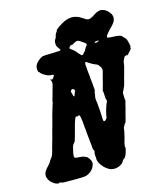

<svg xmlns="http://www.w3.org/2000/svg" viewBox="-124 -909 887 1036"><g transform="rotate(-15 320.0 -391.0)"><path d="M363 -815Q385 -818 405 -810Q419 -805 428 -798Q440 -790 449 -785Q456 -782 462 -782Q466 -783 470 -784Q480 -787 493 -796Q516 -812 533 -813Q544 -813 557 -807Q567 -802 576 -792Q583 -784 588 -776Q596 -759 590 -742Q586 -728 557 -700Q537 -679 533 -671Q530 -663 532 -661Q534 -657 579 -656Q591 -655 600 -653Q612 -648 612.5 -645.5Q613 -643 617 -640Q619 -638 619 -637.5Q619 -637 622 -635Q630 -627 631 -624Q631 -624 632 -621.5Q633 -619 634 -614Q637 -601 639 -595Q642 -584 639 -577Q639 -575 638 -573L639 -572Q640 -573 638 -569Q633 -561 622 -550Q614 -541 612 -539L610 -537Q610 -537 611.5 -540Q613 -543 612 -543Q607 -543 603 -540H602L598 -539Q595 -537 593 -533L592 -531L591 -529Q590 -527 588 -522Q583 -513 583 -508Q583 -506 582.5 -504.5Q582 -503 581.5 -497.5Q581 -492 579.5 -486.5Q578 -481 574 -466Q566 -434 564 -429Q562 -426 561 -418.5Q560 -411 559 -409Q558 -407 557 -402Q553 -386 552 -385Q551 -384 548 -376Q545 -368 542 -363Q536 -353 536 -348Q537 -320 537 -314Q538 -313 538.5 -312.5Q539 -312 538.5 -308Q538 -304 537 -301Q536 -297 533 -287Q530 -276 529.5 -271.5Q529 -267 527.5 -263Q526 -259 523 -248Q520 -237 518.5 -230.5Q517 -224 515 -216Q511 -201 508 -192Q507 -189 506.5 -190Q506 -191 505 -190Q504 -189 502 -185.5Q500 -182 498 -178Q493 -170 492 -166Q491 -161 490 -149Q489 -142 485 -129Q484 -126 484 -122Q483 -116 478 -101Q472 -81 472 -73Q471 -69 471 -66.5Q471 -64 471.5 -63Q472 -62 473 -63L474 -64V-63Q473 -62 473 -59Q466 -23 455 -10Q453 -8 452.5 -7Q452 -6 452 -7Q452 -8 448 -5Q442 0 438 8Q436 12 431 17Q421 24 412 28Q402 32 389 33Q367 34 349 21Q340 15 330 5Q323 -3 318 -10Q309 -24 307 -32Q305 -38 305 -53Q304 -61 304 -67Q304 -68 304 -69V-78Q305 -78 306 -80Q308 -86 305 -93Q303 -95 302.5 -95.5Q302 -96 301 -98Q300 -107 300 -112Q300 -116 299.5 -119.5Q299 -123 298.5 -128.5Q298 -134 296.5 -145.5Q295 -157 295 -162Q295 -167 294 -172Q293 -177 292 -191Q291 -205 290.5 -211Q290 -217 289 -223Q286 -265 283 -281Q280 -295 276 -295Q275 -295 272 -294Q268 -291 263 -292Q260 -293 258 -292Q255 -291 252 -283Q245 -266 239 -243Q238 -237 236 -231Q230 -210 228 -202Q227 -196 224.5 -189Q222 -182 220 -174.5Q218 -167 217 -165Q216 -163 216 -162Q216 -161 215.5 -161.5Q215 -162 213.5 -161Q212 -160 211 -157.5Q210 -155 209 -155Q206 -153 201 -140Q199 -134 197 -123Q196 -120 194 -110.5Q192 -101 191.5 -93.5Q191 -86 192 -84Q194 -80 199 -78Q202 -77 209 -77Q218 -77 231 -75Q234 -74 234.5 -74.5Q235 -75 236.5 -74.5Q238 -74 239.5 -74Q241 -74 243.5 -72.5Q246 -71 247.5 -71Q249 -71 251 -70Q256 -66 258 -67Q258 -67 262 -63.5Q266 -60 271 -52Q280 -39 280 -29Q280 -18 272 -4Q266 8 253 18Q241 27 230 30Q221 34 161 34Q92 34 92 32Q92 32 93 32L90 30Q87 29 83.5 29Q80 29 78 29.5Q76 30 76.5 31Q77 32 75.5 32Q74 32 71 31Q57 30 40 15Q33 9 28 2Q22 -7 19 -17Q18 -20 18 -26.5Q18 -33 19 -37Q23 -53 44 -74Q55 -85 59 -93Q63 -101 68 -107Q79 -118 86 -145Q87 -152 90 -161Q93 -170 97 -186Q101 -202 104 -210Q108 -224 115 -252Q117 -260 122 -276Q126 -291 129.5 -304Q133 -317 135 -326Q141 -345 143 -354L157 -400Q157 -400 157 -399.5Q157 -399 158 -399Q158 -399 158 -400Q158 -401 157 -401.5Q156 -402 159 -412Q162 -423 165 -433Q168 -445 170 -451Q180 -486 182 -495Q182 -498 182 -503Q182 -508 181 -511.5Q180 -515 178 -516Q175 -521 175 -523Q175 -523 179 -521Q190 -517 191 -523Q191 -526 192 -525.5Q193 -525 194.5 -527Q196 -529 196 -530.5Q196 -532 197 -532Q199 -532 199 -534Q199 -535 199.5 -535.5Q200 -536 200 -538Q200 -540 200 -541Q199 -544 193 -543Q185 -543 174.5 -545.5Q164 -548 160 -551Q159 -552 154 -554.5Q149 -557 145.5 -559.5Q142 -562 141.5 -562Q141 -562 138 -565.5Q135 -569 134.5 -569Q134 -569 133 -570Q129 -577 126 -577Q124 -577 122 -588Q120 -598 123 -609Q127 -622 139.5 -634Q152 -646 165 -652Q176 -656 220 -656Q266 -657 269.5 -659.5Q273 -662 266 -671Q262 -675 259.5 -679.5Q257 -684 257 -684L253 -692Q254 -693 253 -698Q252 -701 253 -701Q254 -702 253 -707Q252 -709 252.5 -709Q253 -709 253 -711.5Q253 -714 253.5 -714Q254 -714 254.5 -716.5Q255 -719 255.5 -719Q256 -719 256 -720Q256 -721 256.5 -721.5Q257 -722 257 -722.5Q257 -723 258.5 -724.5Q260 -726 260 -726.5Q260 -727 260 -728Q264 -731 265 -739Q265 -742 266 -743V-744L267 -746Q268 -748 267.5 -748.5Q267 -749 268 -750L270 -753Q269 -753 272 -756Q275 -760 274 -760Q274 -760 276 -762Q279 -765 279 -768Q279 -768 278 -768.5Q277 -769 281 -772.5Q285 -776 291 -780.5Q297 -785 301 -788Q307 -792 321 -800Q340 -811 363 -815ZM375 -685Q361 -687 341 -672Q340 -671 340 -672Q339 -674 334 -672Q332 -671 330 -671Q326 -670 325 -667Q324 -665 323.5 -665Q323 -665 321.5 -662.5Q320 -660 320 -658Q320 -654 326 -651Q330 -649 333 -646Q336 -643 338 -642Q348 -634 357 -622Q361 -617 362 -616Q367 -610 368 -610Q369 -610 369.5 -608.5Q370 -607 371 -606Q374 -603 380 -605Q385 -607 387 -612Q390 -617 391 -617Q392 -617 396 -622Q400 -628 399 -628Q399 -628 401.5 -631.5Q404 -635 405 -636.5Q406 -638 405 -638Q404 -638 408.5 -643Q413 -648 414 -650Q416 -654 415 -657Q412 -662 394 -674Q381 -683 375 -685ZM481 -658Q480 -659 476 -658Q475 -658 469 -657Q461 -657 460 -654Q459 -652 462 -650Q463 -649 466 -649Q469 -649 469 -649.5Q469 -650 470 -650Q472 -650 474 -652Q475 -652 477 -653Q482 -653 482 -656Q482 -657 481 -658ZM388 -563Q384 -564 382.5 -562Q381 -560 380 -553Q380 -545 382 -529Q383 -523 383 -514Q386 -482 387 -480Q387 -480 387 -472Q389 -454 391 -437Q391 -433 391.5 -425.5Q392 -418 393 -415V-400Q393 -400 392 -400Q391 -400 390 -394Q390 -390 389.5 -390Q389 -390 389 -387Q388 -374 386 -369Q384 -362 386 -348Q388 -340 388 -335.5Q388 -331 389 -322Q390 -311 392 -289Q392 -280 394 -245Q394 -235 395 -233Q399 -227 406 -231Q408 -233 408.5 -234Q409 -235 410.5 -236.5Q412 -238 412 -238.5Q412 -239 413 -239Q415 -239 417 -248Q418 -252 418 -257Q419 -263 422 -274Q425 -285 426 -289Q429 -299 430.5 -302Q432 -305 433 -309.5Q434 -314 435 -315.5Q436 -317 437.5 -320.5Q439 -324 440 -326Q443 -331 440 -340Q439 -343 438.5 -345Q438 -347 437.5 -348Q437 -349 437.5 -349.5Q438 -350 437.5 -353Q437 -356 437 -362Q436 -369 436 -374Q437 -376 436 -376.5Q435 -377 436 -379Q437 -381 436.5 -383Q436 -385 434.5 -385.5Q433 -386 433 -386Q433 -386 436 -397Q440 -410 446 -432Q447 -439 449 -446Q460 -486 462 -495Q462 -499 462 -503Q462 -509 457 -516Q453 -520 451 -524Q447 -533 436 -536Q419 -542 398 -556Q389 -562 388 -563ZM282 -440Q279 -442 275 -440Q271 -438 269 -435Q267 -432 267 -428Q267 -424 268 -423Q268 -422 269 -421V-420L270 -418Q271 -416 272 -409Q273 -405 274.5 -402.5Q276 -400 277 -400Q278 -400 278 -400.5Q278 -401 278 -401.5Q278 -402 279 -402Q282 -404 281 -407Q282 -407 283 -413Q283 -413 283.5 -413.5Q284 -414 284.5 -416Q285 -418 285 -419Q286 -419 286 -420Q286 -421 286.5 -421Q287 -421 287 -422Q287 -423 288 -423.5Q289 -424 289 -425Q289 -426 289 -426Q290 -426 290 -428Q290 -430 289 -431Q287 -438 282 -440Z"/></g></svg>

Font: TT2020 Style B
Style: Italic
Weight: 400
Italic angle: -15°
Version: Version 0.2.000